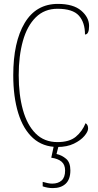

<svg xmlns="http://www.w3.org/2000/svg" viewBox="-20 -744 504 985"><path d="M275 10Q200 10 149.5 -35.5Q99 -81 73.5 -164Q48 -247 48 -358Q48 -528 106.5 -626Q165 -724 277 -724Q356 -724 396.5 -689.5Q437 -655 437 -611Q437 -567 416 -567Q416 -629 384.5 -664Q353 -699 275 -699Q208 -699 163.5 -655Q119 -611 97.5 -534Q76 -457 76 -358Q76 -258 97.5 -180.5Q119 -103 163 -59Q207 -15 275 -15Q336 -15 369 -42.5Q402 -70 419 -112Q432 -104 432 -85Q432 -69 413 -46.5Q394 -24 359 -7Q324 10 275 10ZM251 221Q225 221 199 212V189Q213 193 225 195.5Q237 198 248 198Q278 198 296 182Q314 166 314 131Q314 101 296 85.5Q278 70 243 65L259 -9H284L270 46Q297 52 319 70.5Q341 89 341 130Q341 176 317 198.5Q293 221 251 221Z"/></svg>

Font: Noto Serif Thai Condensed Thin
Style: Regular
Weight: 100
Width: 3
Designer: Monotype Design Team
Foundry: Monotype Imaging Inc.
Version: Version 2.001; ttfautohint (v1.8.4.7-5d5b)